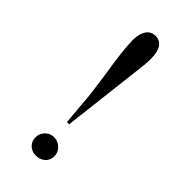

<svg xmlns="http://www.w3.org/2000/svg" viewBox="-222 -722 776 776"><g transform="rotate(45 166.5 -333.5)"><path d="M169.9 -175.8H157.2L147.9 -284.2Q145.5 -325.2 130.9 -421.9Q110.8 -545.4 110.8 -599.1Q110.8 -634.8 125 -655.3Q139.2 -675.8 164.1 -675.8Q189.9 -675.8 203.4 -655.3Q216.8 -634.8 216.8 -596.2Q216.8 -583.5 214.8 -559.1ZM163.1 8.8Q140.6 8.8 125.7 -5.9Q110.8 -20.5 110.8 -42Q110.8 -64.5 126.2 -80.3Q141.6 -96.2 164.1 -96.2Q186.5 -96.2 202.9 -80.3Q219.2 -64.5 219.2 -42Q219.2 -19.5 203.6 -5.4Q188 8.8 163.1 8.8Z"/></g></svg>

Font: Accordance
Style: Regular
Weight: 400
Version: Version 1.1 (build May 11, 2018) Miklal Software Solutions, 